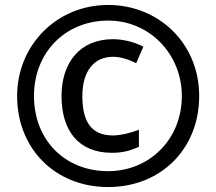

<svg xmlns="http://www.w3.org/2000/svg" viewBox="-20 -837 872 774"><path d="M416 -83C629 -83 783 -237 783 -450C783 -663 619 -817 416 -817C207 -817 49 -653 49 -450C49 -237 203 -83 416 -83ZM416 -147C241 -147 117 -273 117 -450C117 -627 245 -754 416 -754C585 -754 713 -617 713 -450C713 -273 580 -147 416 -147ZM431 -221C478 -221 508 -231 540 -245V-314C507 -301 466 -291 435 -291C347 -291 312 -348 312 -450C312 -548 357 -608 436 -608C464 -608 496 -599 529 -582L558 -649C521 -668 476 -679 435 -679C301 -679 228 -583 228 -450C228 -312 295 -221 431 -221Z"/></svg>

Font: Noto Sans Kannada UI
Style: Bold
Weight: 700
Designer: Jelle Bosma - Monotype Design Team
Foundry: Monotype Imaging Inc.
Version: Version 2.005